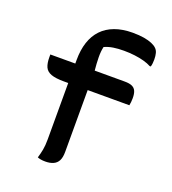

<svg xmlns="http://www.w3.org/2000/svg" viewBox="-140 -871 879 983"><g transform="rotate(20 300.0 -379.5)"><path d="M56 -517H461Q488 -517 502.5 -510Q517 -503 523 -488.5Q529 -474 529 -451Q529 -440 528 -429.5Q527 -419 525 -411H168Q123 -411 98.5 -420Q74 -429 65 -449Q56 -469 56 -502Q56 -506 56 -510Q56 -514 56 -517ZM298 -74Q298 -44 289 -26.5Q280 -9 262 -1Q244 7 219 7Q204 7 193.5 5Q183 3 176 0Q183 -23 187.5 -46.5Q192 -70 192 -103Q192 -157 192 -211Q192 -265 192 -319.5Q192 -374 192 -428.5Q192 -483 192 -536Q192 -591 206 -633.5Q220 -676 248 -705.5Q276 -735 318 -750.5Q360 -766 415 -766Q451 -766 477 -761.5Q503 -757 520.5 -749.5Q538 -742 547 -733Q557 -724 561 -709Q565 -694 565 -675Q565 -666 564 -654.5Q563 -643 560 -635H554Q538 -644 514.5 -650.5Q491 -657 463 -660.5Q435 -664 404 -664Q372 -664 346.5 -660Q321 -656 299 -646Q293 -621 293.5 -587.5Q294 -554 298 -514Q298 -481 298 -437.5Q298 -394 298 -345Q298 -296 298 -246.5Q298 -197 298 -152.5Q298 -108 298 -74Z"/></g></svg>

Font: Recursive Monospace Casual Medium
Style: Regular
Weight: 500
Version: Version 1.047